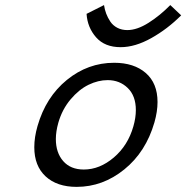

<svg xmlns="http://www.w3.org/2000/svg" viewBox="-20 -727 734 757"><path d="M321.3 -672.4 390.1 -707Q392.6 -689.5 398.7 -673.3Q404.8 -657.2 415 -641.8Q425.3 -626.5 442.6 -617.4Q460 -608.4 481.9 -608.4Q520.5 -608.4 565.9 -637.2Q611.3 -666 651.4 -707L694.3 -666.5Q640.1 -612.3 576.4 -576.7Q512.7 -541 455.6 -541Q393.1 -541 358.9 -579.8Q324.7 -618.7 321.3 -672.4ZM404.3 -411.1Q367.2 -411.1 329.3 -392.8Q291.5 -374.5 258.3 -335.2Q225.1 -295.9 210 -243.2Q200.2 -208.5 200.2 -178.7Q200.2 -125 229.2 -91.8Q258.3 -58.6 310.5 -58.6Q373 -58.6 428.7 -106Q484.4 -153.3 505.9 -229Q515.6 -262.7 515.6 -293Q515.6 -349.1 483.6 -380.1Q451.7 -411.1 404.3 -411.1ZM430.2 -479.5Q508.3 -479.5 554.7 -439.2Q601.1 -398.9 601.1 -324.7Q601.1 -287.6 588.9 -244.6Q555.2 -127.9 470.2 -59.1Q385.3 9.8 282.2 9.8Q204.6 9.8 159.9 -31.5Q115.2 -72.8 115.2 -146.5Q115.2 -186 127.9 -230Q160.6 -344.2 243.7 -411.9Q326.7 -479.5 430.2 -479.5Z"/></svg>

Font: Cantarell
Style: Italic
Weight: 400
Italic angle: -16°
Designer: Dave Crossland
Version: Version 1.004